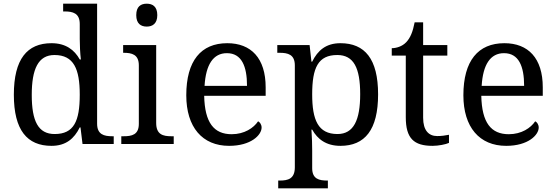

<svg xmlns="http://www.w3.org/2000/svg" viewBox="-20 -780 3010 1040"><path d="M259 10C337 10 382 -29 412 -90H416L427 0H596V-42H588C544 -42 506 -51 506 -110V-760H322V-718H330C374 -718 412 -709 412 -650V-568C412 -536 414 -491 418 -458H412C383 -510 336 -546 259 -546C127 -546 55 -460 55 -267C55 -75 127 10 259 10ZM276 -54C187 -54 152 -124 152 -266C152 -406 187 -482 275 -482C380 -482 412 -406 412 -267C412 -123 380 -54 276 -54Z M775 -636C806 -636 832 -652 832 -698C832 -745 806 -760 775 -760C743 -760 718 -745 718 -698C718 -652 743 -636 775 -636ZM637 0H921V-42H908C863 -42 826 -51 826 -114V-536H647V-494H650C694 -494 732 -485 732 -426V-109C732 -50 694 -42 650 -42H637Z M1221 10C1340 10 1397 -49 1397 -89C1397 -106 1387 -119 1378 -123C1354 -87 1304 -53 1235 -53C1139 -53 1089 -115 1086 -261H1419V-307C1419 -465 1340 -546 1211 -546C1069 -546 989 -451 989 -264C989 -91 1076 10 1221 10ZM1318 -315H1088C1095 -430 1135 -492 1209 -492C1289 -492 1318 -421 1318 -315Z M1487 240H1756V198H1753C1709 198 1671 190 1671 131V35C1671 10 1670 -39 1667 -78H1671C1700 -26 1747 10 1824 10C1956 10 2028 -76 2028 -269C2028 -461 1956 -546 1824 -546C1746 -546 1701 -507 1671 -446H1667L1657 -536H1482V-494H1495C1539 -494 1577 -485 1577 -426V126C1577 189 1540 198 1495 198H1487ZM1808 -54C1703 -54 1671 -130 1671 -269C1671 -413 1703 -482 1807 -482C1896 -482 1931 -412 1931 -270C1931 -130 1896 -54 1808 -54Z M2323 10C2355 10 2395 2 2412 -6V-50C2391 -46 2372 -43 2348 -43C2302 -43 2272 -74 2272 -142V-479H2403V-536H2272V-659H2226C2216 -608 2203 -575 2180 -551C2158 -528 2126 -519 2102 -519V-479H2178V-145C2178 -30 2222 10 2323 10Z M2722 10C2841 10 2898 -49 2898 -89C2898 -106 2888 -119 2879 -123C2855 -87 2805 -53 2736 -53C2640 -53 2590 -115 2587 -261H2920V-307C2920 -465 2841 -546 2712 -546C2570 -546 2490 -451 2490 -264C2490 -91 2577 10 2722 10ZM2819 -315H2589C2596 -430 2636 -492 2710 -492C2790 -492 2819 -421 2819 -315Z"/></svg>

Font: Noto Fangsong KSS Vertical
Style: Regular
Weight: 400
Designer: LIU Zhao, ZHANG Congyu, Kushim JIANG
Foundry: Guyu Beijing Co. Ltd.
Version: Version 1.000;November 16, 2022;FontCreator 11.5.0.2427 64-b